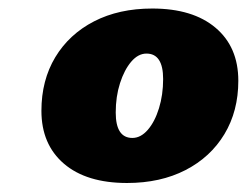

<svg xmlns="http://www.w3.org/2000/svg" viewBox="-20 -812 565 439"><path d="M270.5 -393.6Q177.7 -393.6 126.2 -437.7Q74.7 -481.9 74.7 -558.6Q74.7 -628.4 106.4 -681.2Q138.2 -733.9 195.1 -763.2Q252 -792.5 328.1 -792.5Q420.9 -792.5 472.9 -748.5Q524.9 -704.6 524.9 -627.4Q524.9 -558.1 493.2 -505.4Q461.4 -452.6 404.1 -423.1Q346.7 -393.6 270.5 -393.6ZM282.7 -496.6Q301.8 -496.6 317.9 -515.1Q334 -533.7 343.5 -564.5Q353 -595.2 353 -631.3Q353 -689.5 314.9 -689.5Q295.9 -689.5 280 -670.9Q264.2 -652.3 254.4 -621.8Q244.6 -591.3 244.6 -554.7Q244.6 -496.6 282.7 -496.6Z"/></svg>

Font: Bevan
Style: Italic
Weight: 400
Italic angle: -10°
Designer: Vernon Adams
Foundry: Vernon Adams
Version: Version 2.100; ttfautohint (v1.8.3)